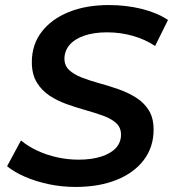

<svg xmlns="http://www.w3.org/2000/svg" viewBox="-20 -730 685 760"><path d="M279 10Q224 10 172.5 -1Q121 -12 78.5 -30.5Q36 -49 8 -72L63 -174Q92 -150 129 -133Q166 -116 207.5 -107Q249 -98 291 -98Q342 -98 380 -110Q418 -122 438.5 -144Q459 -166 459 -197Q459 -225 440 -242.5Q421 -260 389.5 -271.5Q358 -283 320.5 -293.5Q283 -304 245 -317.5Q207 -331 176 -351.5Q145 -372 125.5 -404Q106 -436 106 -484Q106 -553 144.5 -603.5Q183 -654 251.5 -682Q320 -710 411 -710Q479 -710 540 -695Q601 -680 645 -651L594 -548Q555 -574 506 -588Q457 -602 404 -602Q352 -602 314 -589Q276 -576 256 -553Q236 -530 235 -499Q235 -470 254 -452.5Q273 -435 304 -423Q335 -411 373 -400.5Q411 -390 448.5 -377Q486 -364 518 -344Q550 -324 569 -293.5Q588 -263 588 -217Q588 -148 549.5 -97Q511 -46 441.5 -18Q372 10 279 10Z"/></svg>

Font: MOST Montserrat SemiBold
Style: Italic
Weight: 600
Italic angle: -11.3°
Designer: Julieta Ulanovsky
Foundry: Julieta Ulanovsky
Version: Version 8.000;March 11, 2024;FontCreator 15.0.0.2926 64-bit